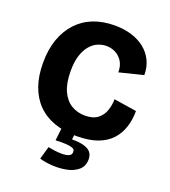

<svg xmlns="http://www.w3.org/2000/svg" viewBox="-159 -788 996 1128"><g transform="rotate(20 339.0 -224.5)"><path d="M374 14Q296 14 234 -8Q172 -30 129.5 -73Q87 -116 64.5 -179Q42 -242 42 -324Q42 -408 65 -472.5Q88 -537 130.5 -582.5Q173 -628 232 -651Q291 -674 365 -674Q423 -674 471 -659Q519 -644 553.5 -616Q588 -588 607 -548.5Q626 -509 626 -459L477 -422Q477 -462 460.5 -489Q444 -516 417 -530Q390 -544 359 -544Q333 -544 306.5 -533Q280 -522 258.5 -497Q237 -472 224 -432.5Q211 -393 211 -334Q211 -258 233 -210Q255 -162 293 -139Q331 -116 378 -116Q429 -116 457.5 -138Q486 -160 498 -194.5Q510 -229 510 -266L652 -244Q652 -190 637 -143Q622 -96 589.5 -60.5Q557 -25 504 -5.5Q451 14 374 14ZM219 211 242 131Q256 134 280 137.5Q304 141 329 141Q354 141 371 134Q388 127 388 109Q388 104 386.5 98Q385 92 374.5 87Q364 82 339 79.5Q314 77 267 79L277 -8H362L356 41Q403 41 432 49.5Q461 58 474.5 75Q488 92 488 118Q488 161 459.5 185.5Q431 210 388.5 218.5Q346 227 300 224.5Q254 222 219 211Z"/></g></svg>

Font: Bricolage Grotesque 24pt ExtraBold
Style: Regular
Weight: 800
Designer: Mathieu Triay
Foundry: Atelier Triay
Version: Version 1.001;gftools[0.9.33.dev8+g029e19f]